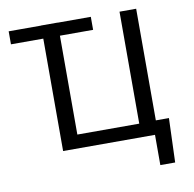

<svg xmlns="http://www.w3.org/2000/svg" viewBox="-93 -805 1082 1071"><g transform="rotate(-10 448.0 -270.0)"><path d="M208.5 0H729V171.4H813L821.8 -78.6H747.6V-710.9H653.3V-76.7H302.7V-636.7H490.7V-710.4H302.7V-710.9H208.5V-710.4H25.4V-636.7H208.5Z"/></g></svg>

Font: Roboto
Style: Regular
Weight: 400
Designer: Google
Version: Version 2.137; 2017